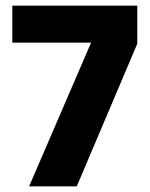

<svg xmlns="http://www.w3.org/2000/svg" viewBox="-20 -659 532 679"><path d="M83 0 302 -508H23.5V-639H465.5V-504.5L251.5 0Z"/></svg>

Font: Anek Gujarati Medium
Style: Bold
Weight: 700
Version: Version 1.003